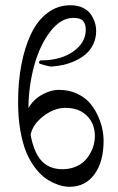

<svg xmlns="http://www.w3.org/2000/svg" viewBox="-20 -715 454 741"><path d="M49.8 -320.8Q49.8 -398.4 62.5 -465.3Q75.2 -532.2 99.6 -583.7Q124 -635.3 163.1 -665Q202.1 -694.8 252 -694.8Q278.8 -694.8 299.1 -685.3Q319.3 -675.8 330.1 -660.4Q340.8 -645 345.9 -628.7Q351.1 -612.3 351.1 -595.2Q351.1 -567.9 340.3 -545.2Q329.6 -522.5 312.5 -507.3Q295.4 -492.2 272.2 -481.2Q249 -470.2 225.3 -464.8Q201.7 -459.5 176.8 -458Q173.3 -458 154.1 -462.9Q134.8 -467.8 130.9 -471.2Q129.4 -472.7 131.6 -477.3Q133.8 -481.9 137.2 -481.9Q213.9 -481.9 262.5 -516.1Q311 -550.3 311 -600.1Q311 -621.6 301 -633.8Q291 -646 263.2 -646Q214.4 -646 173.8 -593Q133.3 -540 111.8 -460.9Q90.3 -381.8 89.8 -297.9Q107.9 -330.1 141.4 -349.1Q174.8 -368.2 208 -368.2Q246.6 -368.2 277.8 -353.3Q309.1 -338.4 327.6 -316.4Q346.2 -294.4 358.4 -266.8Q370.6 -239.3 375.2 -216.1Q379.9 -192.9 379.9 -173.8Q379.9 -90.3 344.5 -42.2Q309.1 5.9 248 5.9Q235.4 5.9 221.2 2.9Q207 0 187 -9Q167 -18.1 148.9 -32.2Q130.9 -46.4 112.3 -71.8Q93.8 -97.2 80.3 -130.1Q66.9 -163.1 58.3 -212.4Q49.8 -261.7 49.8 -320.8ZM98.1 -194.8Q110.8 -126 140.6 -94Q170.4 -62 221.2 -62Q247.6 -62 269.3 -70.6Q291 -79.1 304.9 -92.5Q318.8 -106 328.4 -123.3Q337.9 -140.6 342 -157Q346.2 -173.3 346.2 -189Q346.2 -237.8 315.4 -268.3Q284.7 -298.8 231.9 -298.8Q189.9 -298.8 148.2 -267.3Q106.4 -235.8 98.1 -194.8Z"/></svg>

Font: Crimson
Style: Roman
Weight: 400
Version: Version 0.8